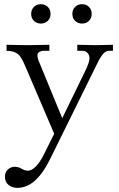

<svg xmlns="http://www.w3.org/2000/svg" viewBox="-20 -657 578 929"><path d="M144 -556.2Q130.9 -569.3 130.9 -589.8Q130.9 -610.4 144 -623.5Q157.2 -636.7 177.7 -636.7Q198.2 -636.7 211.4 -623.5Q224.6 -610.4 224.6 -589.8Q224.6 -569.3 211.4 -556.2Q198.2 -543 177.7 -543Q157.2 -543 144 -556.2ZM343.3 -556.2Q330.1 -569.3 330.1 -589.8Q330.1 -610.4 343.3 -623.5Q356.4 -636.7 377 -636.7Q397.5 -636.7 410.6 -623.5Q423.8 -610.4 423.8 -589.8Q423.8 -569.3 410.6 -556.2Q397.5 -543 377 -543Q356.4 -543 343.3 -556.2ZM3.9 198.2Q3.9 175.3 18.6 162.6Q33.2 149.9 52.2 149.9Q68.8 149.9 85 159.7Q101.1 168.9 114.7 168.9Q133.8 168.9 153.8 147.9Q173.8 127 190.4 94.2L242.2 -9.8L100.1 -341.8Q82 -383.3 67.4 -395Q47.4 -411.1 11.7 -411.1V-440.4Q15.1 -440.4 55.2 -439.5Q95.2 -438.5 113.3 -438.5Q131.3 -438.5 173.3 -439.5Q215.3 -440.4 218.8 -440.4V-411.1H189.9Q179.7 -411.1 170.4 -405.5Q161.1 -399.9 161.1 -391.6Q161.1 -376 168 -360.4L281.2 -85L394 -316.9Q413.1 -356 413.1 -376Q413.1 -389.6 403.8 -400.4Q394.5 -411.1 380.4 -411.1H354V-440.4Q356 -440.4 391.8 -439.5Q427.7 -438.5 441.4 -438.5Q455.1 -438.5 489.7 -439.5Q524.4 -440.4 526.4 -440.4V-411.1H506.8Q492.2 -411.1 480 -397.5Q464.4 -378.9 453.6 -356L221.2 115.2Q190.4 177.2 156.2 210.4Q113.8 252 64.5 252Q39.1 252 21.5 238Q3.9 224.1 3.9 198.2Z"/></svg>

Font: Theano Old Style
Style: Regular
Weight: 400
Designer: Alexey Kryukov
Version: Version 2.00